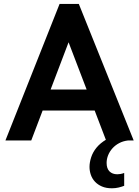

<svg xmlns="http://www.w3.org/2000/svg" viewBox="-20 -725 718 991"><path d="M8 0H141.3L351.8 -553.7H316L527.7 0H670L386.8 -704.7H287.5ZM171.8 -154.5H498V-262.8H171.8ZM557.7 246.8Q576.2 246.8 592.2 242.9Q608.2 239 621 234V167.7Q611 171.5 601.9 173Q592.7 174.5 585.5 174.5Q560 174.5 545.1 159.6Q530.3 144.7 530.3 116Q530.3 96 538 76.5Q545.8 57 560.1 40.9Q574.5 24.7 594.8 13.9Q615 3 640.8 0L616.5 -30.5H604.5Q559.7 -23.3 528.6 -4.9Q497.5 13.5 478.2 37Q459 60.5 450.5 87Q442 113.5 442 136.5Q442 157.5 449 177.6Q456 197.8 470.4 213Q484.7 228.3 506.2 237.5Q527.7 246.8 557.7 246.8Z"/></svg>

Font: Tilda Sans VF
Style: Regular
Weight: 400
Designer: ParaType Ltd
Foundry: ParaType Ltd
Version: Version 1.010